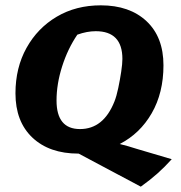

<svg xmlns="http://www.w3.org/2000/svg" viewBox="-20 -565 677 720"><path d="M274 11Q165 11 101.5 -49Q38 -109 38 -215Q38 -311 79.5 -385.5Q121 -460 193 -502.5Q265 -545 358 -545Q466 -545 529.5 -485.5Q593 -426 593 -320Q593 -217 549 -140.5Q505 -64 429 -25Q445 -21 461 -16.5Q477 -12 492 -7L624 32Q598 61 570.5 85.5Q543 110 508 135L275 11ZM280 -81Q368 -81 409 -184Q417 -204 423.5 -235Q430 -266 434.5 -296Q439 -326 439 -344Q439 -448 339 -448Q306 -448 270 -435Q234 -382 213 -316Q192 -250 192 -188Q192 -81 280 -81Z"/></svg>

Font: Piazzolla SC
Style: Bold Italic
Weight: 700
Italic angle: -11.3°
Designer: Juan Pablo del Peral
Foundry: Huerta Tipografica
Version: Version 1.330